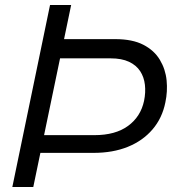

<svg xmlns="http://www.w3.org/2000/svg" viewBox="-20 -749 704 769"><path d="M113.3 -136.7 125.9 -207.7H357.9Q442.4 -207.7 493 -244.8Q543.6 -281.9 557 -345.1Q563.9 -378.7 560.4 -409.4Q557 -440 541.4 -464Q525.7 -488 496.5 -501.6Q467.3 -515.3 422.9 -515.3H180.3L194.1 -592.3H441.3Q510.6 -592.3 554.3 -569.6Q598 -546.9 620.4 -509.2Q642.9 -471.6 647.3 -427.2Q651.7 -382.9 642.4 -339.3Q629.9 -276.3 590.9 -230.7Q551.9 -185.1 492 -160.9Q432.1 -136.7 354.9 -136.7ZM29.4 0 180.4 -729H265L113.3 0Z"/></svg>

Font: Mona Sans ExtraLight
Style: Italic
Weight: 200
Italic angle: -11.6951°
Designer: Deni Anggara
Foundry: GitHub
Version: Version 2.000